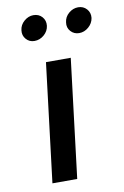

<svg xmlns="http://www.w3.org/2000/svg" viewBox="-83 -774 533 824"><g transform="rotate(-10 183.0 -362.5)"><path d="M77.5 0 140.5 -517H248.5L185.5 0ZM108 -615Q86 -615 71.8 -631.2Q57.5 -647.5 60.5 -670Q63 -693 81.5 -709Q100 -725 122 -725Q145.5 -725 159.8 -709Q174 -693 171.5 -670Q168.5 -647 150 -631Q131.5 -615 108 -615ZM303 -615Q280.5 -615 266 -631.2Q251.5 -647.5 255 -670Q257.5 -693.5 276 -709.2Q294.5 -725 317 -725Q339.5 -725 354 -709Q368.5 -693 366 -670Q362.5 -647 344 -631Q325.5 -615 303 -615Z"/></g></svg>

Font: Expletus Sans Medium
Style: Italic
Weight: 500
Italic angle: -7°
Version: Version 7.500